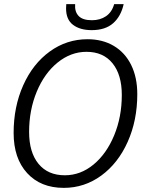

<svg xmlns="http://www.w3.org/2000/svg" viewBox="-20 -900 695 930"><path d="M46 -256Q46 -383 92.5 -487Q139 -591 221 -650.5Q303 -710 404 -710Q477 -710 531.5 -677.5Q586 -645 615.5 -585Q645 -525 645 -444Q645 -317 598.5 -213Q552 -109 470.5 -49.5Q389 10 289 10Q177 10 111.5 -61.5Q46 -133 46 -256ZM570 -440Q570 -538 525 -593.5Q480 -649 399 -649Q323 -649 259 -597Q195 -545 158 -456Q121 -367 121 -261Q121 -162 166.5 -106.5Q212 -51 294 -51Q370 -51 433 -103Q496 -155 533 -244.5Q570 -334 570 -440ZM300 -859Q300 -873 301 -880H344Q341 -844 360.5 -823Q380 -802 425 -802Q465 -802 493.5 -821.5Q522 -841 533 -880H579Q566 -821 528 -787.5Q490 -754 424 -754Q368 -754 334 -779.5Q300 -805 300 -859Z"/></svg>

Font: Sarabun Light
Style: Italic
Weight: 300
Italic angle: -10°
Designer: Suppakit Chalermlarp | Katatrad Co.,Ltd.
Foundry: Cadson Demak Co.,Ltd.
Version: Version 1.000; ttfautohint (v1.6)